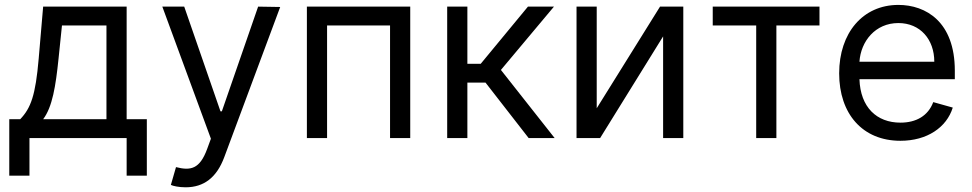

<svg xmlns="http://www.w3.org/2000/svg" viewBox="-20 -573 4035 797"><path d="M18.5 156.2H102.3V0H505.7V156.2H589.5V-78.1H505.7V-545.5H159.1L140.6 -329.5C127.5 -176.8 108 -124.3 63.9 -78.1H18.5ZM159.1 -78.1C197.4 -128.6 211.3 -215.6 223 -329.5L237.2 -467.3H421.9V-78.1Z M750.4 204.5C826 204.5 879.3 164.4 910.9 79.5L1143.1 -544L1051.5 -545.5L900.9 -110.8H895.2L744.7 -545.5H653.8L855.5 2.8L839.8 45.5C809.3 128.6 771.7 136.4 710.6 120.7L689.3 194.6C697.8 198.9 721.9 204.5 750.4 204.5Z M1253.9 0H1337.7V-467.3H1599.1V0H1682.9V-545.5H1253.9Z M1836.3 0H1920.1V-230.1H1995.4L2174.4 0H2282.3L2059.3 -282.7L2279.5 -545.5H2171.5L1975.5 -308.2H1920.1V-545.5H1836.3Z M2457 -123.6V-545.5H2373.2V0H2471.2L2732.6 -421.9V0H2816.4V-545.5H2719.8Z M2938.6 -467.3H3119V0H3202.8V-467.3H3381.7V-545.5H2938.6Z M3717.7 11.4C3828.5 11.4 3909.4 -44 3935 -126.4L3854 -149.1C3832.7 -92.3 3783.4 -63.9 3717.7 -63.9C3619.3 -63.9 3551.5 -127.5 3547.6 -244.3H3943.5V-279.8C3943.5 -483 3822.8 -552.6 3709.2 -552.6C3561.4 -552.6 3463.4 -436.1 3463.4 -268.5C3463.4 -100.9 3560 11.4 3717.7 11.4ZM3547.6 -316.8C3553.3 -401.6 3613.3 -477.3 3709.2 -477.3C3800.1 -477.3 3858.3 -409.1 3858.3 -316.8Z"/></svg>

Font: Karasuma Gothic
Style: Regular
Weight: 400
Designer: Rasmus Andersson, Ryoko Nishizuka
Foundry: Genbu
Version: Version 1.00